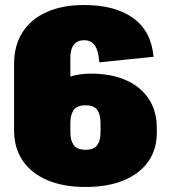

<svg xmlns="http://www.w3.org/2000/svg" viewBox="-20 -732 676 764"><path d="M36 -477Q36 -551 69.5 -603.5Q103 -656 165.5 -684Q228 -712 315 -712Q438 -712 510 -660Q582 -608 591 -506L375 -484Q372 -531 357 -551.5Q342 -572 315 -572Q288 -572 274 -554.5Q260 -537 260 -502V-214H36ZM321 12Q232 12 168.5 -15Q105 -42 70.5 -92.5Q36 -143 36 -214H125Q125 -319 182.5 -379Q240 -439 340 -439Q423 -439 481.5 -413Q540 -387 572 -338.5Q604 -290 604 -222V-205Q604 -137 569.5 -88.5Q535 -40 471.5 -14Q408 12 321 12ZM321 -136Q354 -136 367 -154.5Q380 -173 380 -206V-243Q380 -276 367 -294.5Q354 -313 321 -313Q286 -313 273 -294Q260 -275 260 -243V-206Q260 -173 273.5 -154.5Q287 -136 321 -136Z"/></svg>

Font: Pathway Extreme Condensed Black
Style: Regular
Weight: 900
Width: 3
Version: Version 1.001;gftools[0.9.26]